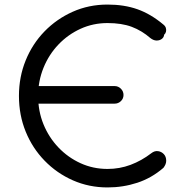

<svg xmlns="http://www.w3.org/2000/svg" viewBox="-20 -811 813 841"><path d="M109 -357V-434H482Q498 -434 509.5 -422.5Q521 -411 521 -395Q521 -379 509.5 -368Q498 -357 482 -357ZM451 10Q370 10 299.5 -21Q229 -52 175.5 -107Q122 -162 92.5 -234.5Q63 -307 63 -391Q63 -474 92.5 -546.5Q122 -619 175 -673.5Q228 -728 298.5 -759.5Q369 -791 451 -791Q524 -791 582 -770.5Q640 -750 695 -704Q704 -697 706.5 -688.5Q709 -680 707 -672Q705 -664 699 -659Q698 -647 688 -640Q678 -633 665 -633.5Q652 -634 639 -644Q601 -677 557 -693.5Q513 -710 451 -710Q388 -710 333 -685Q278 -660 236 -616Q194 -572 170.5 -514Q147 -456 147 -391Q147 -324 170.5 -266.5Q194 -209 236 -165Q278 -121 333 -96Q388 -71 451 -71Q504 -71 552 -89Q600 -107 643 -140Q657 -151 672 -149Q687 -147 697.5 -136Q708 -125 708 -107Q708 -99 705 -91.5Q702 -84 696 -76Q644 -31 581.5 -10.5Q519 10 451 10Z"/></svg>

Font: Comfortaa Medium
Style: Regular
Weight: 500
Designer: Johan Aakerlund
Foundry: Johan Aakerlund
Version: Version 3.104; ttfautohint (v1.8.1.43-b0c9)